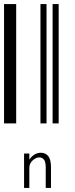

<svg xmlns="http://www.w3.org/2000/svg" viewBox="-20 -610 370 949"><path d="M0 0V-590H60V0ZM180 0V-590H210V0ZM240 0V-590H270V0ZM99 149H125V179Q135 164 150 154Q165 145 182 145Q205 145 219 162Q232 180 232 216V319H206V217Q206 191 198 180Q189 168 175 168Q163 168 152 175Q140 182 132 194Q125 206 125 221V319H99Z"/></svg>

Font: Libre Barcode 128 Text
Style: Regular
Weight: 400
Version: Version 1.005; ttfautohint (v1.8.3)